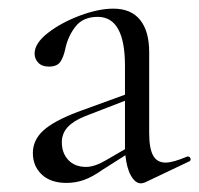

<svg xmlns="http://www.w3.org/2000/svg" viewBox="-20 -416 461 444"><path d="M415 -54Q419 -54 420.5 -49.5Q422 -45 418 -43L315 6Q309 8 306 8Q293 8 283 -9.5Q273 -27 270 -57L218 -24Q194 -7 174.5 0Q155 7 134 7Q97 7 76.5 -12.5Q56 -32 56 -62Q56 -92 80 -114Q104 -136 159 -157L269 -197V-264Q269 -377 206 -377Q172 -377 154.5 -354.5Q137 -332 131 -303Q127 -284 119.5 -273Q112 -262 93 -262Q77 -262 68.5 -271Q60 -280 60 -292Q60 -316 91 -340Q122 -364 165 -380Q208 -396 242 -396Q283 -396 304 -370Q325 -344 325 -295V-108Q325 -73 334 -56.5Q343 -40 363 -40Q380 -40 413 -54ZM269 -71V-76V-183L176 -147Q149 -136 136 -121.5Q123 -107 123 -87Q123 -62 138 -46Q153 -30 179 -30Q199 -30 226 -46Z"/></svg>

Font: Cormorant Garamond
Style: Regular
Weight: 400
Designer: Christian Thalmann (Catharsis Fonts)
Version: Version 3.000